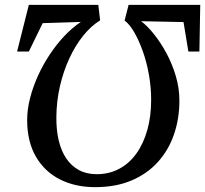

<svg xmlns="http://www.w3.org/2000/svg" viewBox="-20 -763 846 792"><path d="M806 -743 802.5 -550.5H757L737 -672L562 -675.5Q586.5 -657.5 614 -623.5Q641.5 -589.5 665.8 -545Q690 -500.5 705 -450Q720 -399.5 720 -348Q720 -273 697.5 -208Q675 -143 630.8 -94.2Q586.5 -45.5 521.8 -18.2Q457 9 372 9Q290.5 9 227.2 -23Q164 -55 128 -117Q92 -179 92 -268Q92 -311.5 104 -358.2Q116 -405 136.8 -450.8Q157.5 -496.5 185.5 -538.5Q213.5 -580.5 246 -615Q278.5 -649.5 313.5 -672.5L156 -667.5L99 -550.5H50.5L99 -743H385.5L393 -679Q355.5 -656 323 -615.5Q290.5 -575 266 -522Q241.5 -469 227.2 -407.2Q213 -345.5 212.5 -279.5Q212 -227.5 222 -184.5Q232 -141.5 252.8 -110.2Q273.5 -79 305 -61.8Q336.5 -44.5 379 -44.5Q430.5 -44.5 472 -66.8Q513.5 -89 542.8 -130Q572 -171 587.8 -227.2Q603.5 -283.5 603.5 -351Q603.5 -403.5 594.2 -455.2Q585 -507 569 -551.8Q553 -596.5 533.8 -629.8Q514.5 -663 494 -678.5L510.5 -743Z"/></svg>

Font: Merriweather 48pt Medium
Style: Italic
Weight: 500
Italic angle: -7.8°
Version: Version 2.101